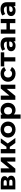

<svg xmlns="http://www.w3.org/2000/svg" viewBox="3131 -3717 780 7082"><g transform="rotate(-90 3521.0 -176.0)"><path d="M581 -153Q581 -80 526 -40Q471 0 362 0H75V-538H350Q451 -538 508 -501.5Q565 -465 565 -399Q565 -359 544.5 -328.5Q524 -298 486 -281Q581 -249 581 -153ZM218 -317H336Q418 -317 418 -375Q418 -432 336 -432H218ZM435 -165Q435 -196 415 -210.5Q395 -225 352 -225H218V-106H349Q435 -106 435 -165Z M697 -538H852V-218L1114 -538H1257V0H1102V-320L841 0H697Z M1644 -204H1563V0H1407V-538H1563V-329H1647L1793 -538H1959L1771 -280L1972 0H1788Z M1988 -269Q1988 -349 2026 -412Q2064 -475 2131.5 -510.5Q2199 -546 2284 -546Q2369 -546 2436 -510.5Q2503 -475 2541 -412Q2579 -349 2579 -269Q2579 -189 2541 -126Q2503 -63 2436 -27.5Q2369 8 2284 8Q2199 8 2131.5 -27.5Q2064 -63 2026 -126Q1988 -189 1988 -269ZM2421 -269Q2421 -337 2382.5 -377.5Q2344 -418 2284 -418Q2224 -418 2185 -377.5Q2146 -337 2146 -269Q2146 -201 2185 -160.5Q2224 -120 2284 -120Q2344 -120 2382.5 -160.5Q2421 -201 2421 -269Z M3271 -269Q3271 -186 3236 -123.5Q3201 -61 3139.5 -26.5Q3078 8 3003 8Q2900 8 2841 -57V194H2685V-538H2834V-476Q2892 -546 3003 -546Q3078 -546 3139.5 -511.5Q3201 -477 3236 -414.5Q3271 -352 3271 -269ZM3113 -269Q3113 -337 3074.5 -377.5Q3036 -418 2976 -418Q2916 -418 2877.5 -377.5Q2839 -337 2839 -269Q2839 -201 2877.5 -160.5Q2916 -120 2976 -120Q3036 -120 3074.5 -160.5Q3113 -201 3113 -269Z M3380 -538H3535V-218L3797 -538H3940V0H3785V-320L3524 0H3380Z M4046 -269Q4046 -349 4084.5 -412Q4123 -475 4191.5 -510.5Q4260 -546 4346 -546Q4431 -546 4494.5 -510.5Q4558 -475 4587 -409L4466 -344Q4424 -418 4345 -418Q4284 -418 4244 -378Q4204 -338 4204 -269Q4204 -200 4244 -160Q4284 -120 4345 -120Q4425 -120 4466 -194L4587 -128Q4558 -64 4494.5 -28Q4431 8 4346 8Q4260 8 4191.5 -27.5Q4123 -63 4084.5 -126Q4046 -189 4046 -269Z M5132 -410H4950V0H4795V-410H4613V-538H5132Z M5683 -307V0H5537V-67Q5493 8 5373 8Q5311 8 5265.5 -13Q5220 -34 5196 -71Q5172 -108 5172 -155Q5172 -230 5228.5 -273Q5285 -316 5403 -316H5527Q5527 -367 5496 -394.5Q5465 -422 5403 -422Q5360 -422 5318.5 -408.5Q5277 -395 5248 -372L5192 -481Q5236 -512 5297.5 -529Q5359 -546 5424 -546Q5549 -546 5616 -486.5Q5683 -427 5683 -307ZM5527 -170V-225H5420Q5324 -225 5324 -162Q5324 -132 5347.5 -114.5Q5371 -97 5412 -97Q5452 -97 5483 -115.5Q5514 -134 5527 -170Z M5819 -538H5974V-328H6208V-538H6364V0H6208V-201H5974V0H5819Z M6981 -307V0H6835V-67Q6791 8 6671 8Q6609 8 6563.5 -13Q6518 -34 6494 -71Q6470 -108 6470 -155Q6470 -230 6526.5 -273Q6583 -316 6701 -316H6825Q6825 -367 6794 -394.5Q6763 -422 6701 -422Q6658 -422 6616.5 -408.5Q6575 -395 6546 -372L6490 -481Q6534 -512 6595.5 -529Q6657 -546 6722 -546Q6847 -546 6914 -486.5Q6981 -427 6981 -307ZM6825 -170V-225H6718Q6622 -225 6622 -162Q6622 -132 6645.5 -114.5Q6669 -97 6710 -97Q6750 -97 6781 -115.5Q6812 -134 6825 -170Z"/></g></svg>

Font: APTA Sans Regular
Style: Bold Italic
Weight: 700
Version: Version 7.200